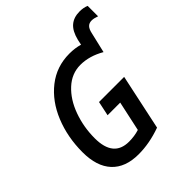

<svg xmlns="http://www.w3.org/2000/svg" viewBox="-233 -1012 1172 1172"><g transform="rotate(-45 353.0 -426.0)"><path d="M52 -241Q52 -371 97 -481.5Q142 -592 226 -658Q310 -724 421 -724Q469 -724 510 -712L517 -746Q532 -807 564 -834.5Q596 -862 647 -862Q680 -862 706 -851V-761Q679 -771 660 -771Q638 -771 625 -757.5Q612 -744 606 -715L575 -583Q497 -628 420 -628Q345 -628 286.5 -574Q228 -520 196.5 -432.5Q165 -345 165 -249Q165 -86 299 -86Q346 -86 387 -99L429 -293H320L340 -387H557L480 -26Q380 10 286 10Q172 10 112 -54.5Q52 -119 52 -241Z"/></g></svg>

Font: Noto Sans UI NarrowMedium
Style: Italic
Weight: 500
Width: 4
Italic angle: -12°
Designer: Monotype Design Team
Foundry: Monotype Imaging Inc.
Version: Version 1.001